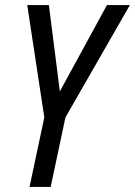

<svg xmlns="http://www.w3.org/2000/svg" viewBox="-20 -734 530 754"><path d="M96 0H179L237 -273L490 -714H400L215 -375L172 -714H87L154 -273Z"/></svg>

Font: Noto Sans Condensed
Style: Italic
Weight: 400
Width: 3
Italic angle: -12°
Designer: Monotype Design Team
Foundry: Monotype Imaging Inc.
Version: Version 2.013